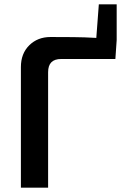

<svg xmlns="http://www.w3.org/2000/svg" viewBox="-20 -862 572 882"><path d="M212 -692Q263 -692 316 -691.5Q369 -691 420 -688Q471 -685 516 -678L510 -591H261Q231 -591 216 -576Q201 -561 201 -530V0H76V-554Q76 -616 114.5 -654Q153 -692 212 -692ZM516 -842V-678L420 -656L434 -842Z"/></svg>

Font: Exo 2 SemiBold
Style: Regular
Weight: 600
Designer: Natanael Gama
Foundry: Natanael Gama
Version: Version 2.010